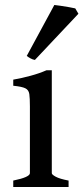

<svg xmlns="http://www.w3.org/2000/svg" viewBox="-20 -751 335 771"><path d="M33.2 0V-25.9Q100.1 -39.6 100.1 -55.7V-323.7Q100.1 -356.9 97.7 -373.5Q95.2 -390.1 81.3 -396.7Q67.4 -403.3 33.2 -406.7V-431.2Q67.4 -437 103 -446.8Q138.7 -456.5 166.5 -468.8H188V-55.7Q188 -49.8 203.9 -41.3Q219.7 -32.7 255.4 -25.9V0ZM120.1 -510.3Q111.3 -511.7 102.1 -516.8Q92.8 -522 87.4 -526.4L198.2 -731Q205.6 -730.5 222.9 -727.8Q240.2 -725.1 257.6 -722.2Q274.9 -719.2 282.2 -717.3L294.9 -695.8Z"/></svg>

Font: Gentium Book Plus
Style: Regular
Weight: 400
Designer: Victor Gaultney, Annie Olsen, Iska Routamaa, Becca Hirsbrunner
Foundry: SIL International
Version: Version 6.101